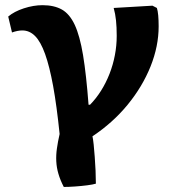

<svg xmlns="http://www.w3.org/2000/svg" viewBox="-20 -554 707 760"><path d="M232.5 186Q218.5 159 211.3 134.2Q204 109.5 202.8 84.7Q201.5 60 205.3 33.5Q209 7 216 -23.5Q204.5 -135.5 190.3 -213.5Q176 -291.5 158.5 -340.2Q141 -389 119 -411.2Q97 -433.5 68.5 -433.5Q50 -433.5 27.5 -425.5L12.5 -488.5Q36 -508.5 74.3 -521Q112.5 -533.5 148.5 -533.5Q194 -533.5 224.8 -516.3Q255.5 -499 275.8 -455.8Q296 -412.5 308.8 -335.5Q321.5 -258.5 330.5 -139.5H336.5Q360.5 -164 380 -195Q399.5 -226 413.5 -261.7Q427.5 -297.5 434.7 -335.5Q442 -373.5 442 -412Q442 -447 439.2 -473.2Q436.5 -499.5 430 -522.5L583.5 -531.5L601 -522.5Q604.5 -512 606.3 -493Q608 -474 608 -450Q608 -371 575.8 -290.7Q543.5 -210.5 485 -139.2Q426.5 -68 346 -14.5Q348.5 -3.5 350.8 18.2Q353 40 355 67Q357 94 358.3 121.7Q359.5 149.5 359.5 173Q348 176.5 325 179.5Q302 182.5 277 184.2Q252 186 232.5 186Z"/></svg>

Font: Literata Variable Black
Style: Regular
Weight: 900
Designer: Latin by Veronika Burian and Jose Scaglione. Greek by Irene Vlachou. Cyrillic by Vera Evstafieva.
Foundry: TypeTogether
Version: Version 3.021